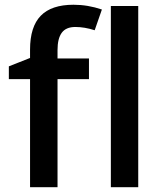

<svg xmlns="http://www.w3.org/2000/svg" viewBox="-20 -785 682 805"><path d="M353 -453.1H221.2V0H106V-453.1H17.1V-506.8L106 -542V-577.1Q106 -672.9 150.9 -719Q195.8 -765.1 288.1 -765.1Q348.6 -765.1 407.2 -745.1L377 -658.2Q334.5 -671.9 295.9 -671.9Q256.8 -671.9 239 -647.7Q221.2 -623.5 221.2 -575.2V-540H353ZM559.6 0H444.8V-759.8H559.6Z"/></svg>

Font: JBL Sans
Style: Semibold
Weight: 600
Version: Version 1.10